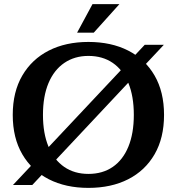

<svg xmlns="http://www.w3.org/2000/svg" viewBox="-20 -900 860 934"><path d="M410 14Q300 14 217.5 -28Q135 -70 88.5 -149.5Q42 -229 42 -341Q42 -453 88.5 -532.5Q135 -612 217.5 -654Q300 -696 410 -696Q521 -696 603.5 -654Q686 -612 732 -532.5Q778 -453 778 -341Q778 -229 732 -149.5Q686 -70 603.5 -28Q521 14 410 14ZM410 -54Q479 -54 528.5 -88Q578 -122 604.5 -186.5Q631 -251 631 -341Q631 -432 604.5 -496Q578 -560 528.5 -594Q479 -628 410 -628Q343 -628 293 -594Q243 -560 216 -496Q189 -432 189 -341Q189 -251 216 -186.5Q243 -122 292.5 -88Q342 -54 410 -54ZM43 0 684 -682H777L137 0ZM355 -741 430 -880H561L436 -741Z"/></svg>

Font: Montagu Slab 120pt Medium
Style: Regular
Weight: 500
Designer: Florian Karsten
Foundry: Florian Karsten
Version: Version 1.000